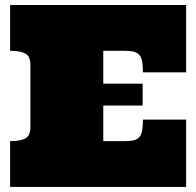

<svg xmlns="http://www.w3.org/2000/svg" viewBox="-20 -739 776 759"><path d="M476.1 -181.2Q496.1 -181.2 509.5 -184.6Q522.9 -188 531 -197.5Q539.1 -207 542 -223.6Q544.9 -240.2 544.9 -266.1H715.8V0H20V-181.2Q63 -181.2 81.5 -192.6Q100.1 -204.1 100.1 -235.8V-482.9Q100.1 -515.1 81.5 -526.6Q63 -538.1 20 -538.1V-719.2H715.8V-453.1H544.9Q544.9 -479 542 -495.6Q539.1 -512.2 531 -521.5Q522.9 -530.8 509.5 -534.4Q496.1 -538.1 476.1 -538.1H388.2V-408.2H543.9V-321.8H388.2V-181.2Z"/></svg>

Font: Ultra
Style: Regular
Weight: 400
Designer: Astigmatic (AOETI)
Foundry: Astigmatic (AOETI)
Version: Version 1.000